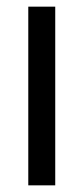

<svg xmlns="http://www.w3.org/2000/svg" viewBox="-20 -557 251 577"><path d="M146 0H65V-537H146Z"/></svg>

Font: Noto Sans Hebrew ExtraCondensed
Style: Regular
Weight: 400
Width: 2
Designer: Monotype Design Team
Foundry: Monotype Imaging Inc.
Version: Version 2.004; ttfautohint (v1.8.4.7-5d5b)